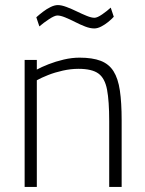

<svg xmlns="http://www.w3.org/2000/svg" viewBox="-20 -736 570 756"><path d="M77 0V-500H125V-462Q143 -472 171 -483Q199 -494 231 -501.5Q263 -509 293 -509Q344 -509 376.5 -496.5Q409 -484 427 -455.5Q445 -427 452 -379.5Q459 -332 459 -262V0H410V-259Q410 -338 401.5 -383Q393 -428 367.5 -446.5Q342 -465 289 -465Q259 -465 227.5 -458Q196 -451 169.5 -440.5Q143 -430 125 -420V0ZM351 -624Q335 -624 315.5 -631.5Q296 -639 275.5 -649.5Q255 -660 236.5 -667.5Q218 -675 206 -675Q195 -675 173 -660.5Q151 -646 135 -632L123 -668Q134 -678 149 -689.5Q164 -701 179.5 -708.5Q195 -716 208 -716Q222 -716 242 -708.5Q262 -701 282.5 -691Q303 -681 321.5 -673.5Q340 -666 352 -666Q363 -666 382.5 -679.5Q402 -693 416 -706L428 -670Q419 -660 406 -649.5Q393 -639 378.5 -631.5Q364 -624 351 -624Z"/></svg>

Font: Cairo Play Light
Style: Regular
Weight: 300
Version: Version 3.119